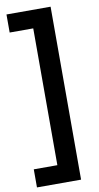

<svg xmlns="http://www.w3.org/2000/svg" viewBox="-105 -819 547 1057"><g transform="rotate(-10 169.0 -290.5)"><path d="M12.2 -773.9H258.8V192.9H12.2V91.8H144V-672.9H12.2Z"/></g></svg>

Font: Sarala
Style: Bold
Weight: 700
Designer: Andres Torresi
Foundry: Huerta Tipografica
Version: Version 1.004;PS 001.003;hotconv 1.0.70;makeotf.lib2.5.58329